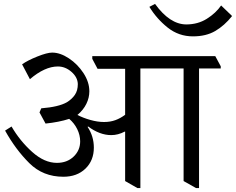

<svg xmlns="http://www.w3.org/2000/svg" viewBox="-20 -932 1207 982"><path d="M6 0ZM1109 -582H998V30H983L919 -6V-582H698V30H683L620 -6V-259H618Q584 -241 549 -241Q490 -241 431 -285L428 -283Q460 -235 460 -177Q460 -111 417 -69.5Q374 -28 304 -28Q200 -28 130 -97.5Q60 -167 6 -264L39 -285Q82 -211 144.5 -155Q207 -99 271 -99Q323 -99 356.5 -131Q390 -163 390 -209Q390 -241 375 -271.5Q360 -302 334 -324Q281 -307 213 -300L182 -357L191 -378Q280 -385 322 -409Q348 -425 363 -447Q378 -469 378 -502Q377 -537 345.5 -564.5Q314 -592 276 -592Q209 -592 133 -527L93 -603Q121 -623 171 -643Q221 -663 247 -663Q288 -663 332.5 -633.5Q377 -604 407 -558Q437 -512 437 -465Q437 -432 421.5 -400.5Q406 -369 376 -344Q405 -329 442 -318.5Q479 -308 512 -308Q544 -308 570 -317.5Q596 -327 620 -345V-580H479L452 -631V-645H1081L1109 -593ZM967 -746Q894 -746 837.5 -791Q781 -836 744 -897L773 -912Q848 -808 932 -807Q992 -807 1038 -836Q1084 -865 1111 -904L1167 -850Q1128 -801 1081 -773.5Q1034 -746 967 -746Z"/></svg>

Font: Grenzecho Serif
Style: Serif-Regular
Weight: 400
Designer: Dan Reynolds
Foundry: Dan Reynolds
Version: Version 1.001; ttfautohint (v1.1) -l 5 -r 5 -G 72 -x 0 -D la